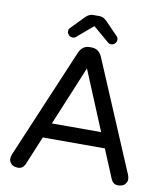

<svg xmlns="http://www.w3.org/2000/svg" viewBox="-94 -954 886 1036"><g transform="rotate(10 348.5 -436.0)"><path d="M476 -787Q484 -779 484 -767.5Q484 -756 475.5 -747Q467 -738 455 -738Q443 -738 436 -745L349 -819L262 -745Q255 -738 243 -738Q231 -738 222.5 -747Q214 -756 214 -761.5Q214 -767 214 -773Q214 -779 222 -787L290 -857Q310 -877 330 -877H368Q388 -877 408 -857ZM667 -60Q672 -48 672 -34.5Q672 -21 660 -8Q648 5 622 5Q596 5 584 -23L519 -179H179L114 -23Q102 5 76 5Q50 5 38 -8Q26 -21 26 -34.5Q26 -48 31 -60L286 -662Q304 -703 344 -703H354Q394 -703 412 -662ZM484 -262 349 -587 214 -262Z"/></g></svg>

Font: Varela Round
Style: Regular
Weight: 400
Designer: Joe Prince
Foundry: Joe Prince
Version: Version 1.000